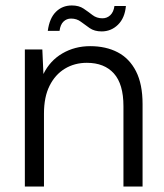

<svg xmlns="http://www.w3.org/2000/svg" viewBox="-20 -683 602 703"><path d="M71 0V-502H135L139 -412Q163 -461 208.5 -487.5Q254 -514 310 -514Q368 -514 411 -491.5Q454 -469 478 -422Q502 -375 502 -302V0H432V-294Q432 -375 397 -414Q362 -453 298 -453Q253 -453 217.5 -431.5Q182 -410 161.5 -369Q141 -328 141 -267V0ZM352 -568Q326 -568 308.5 -580Q291 -592 276 -603.5Q261 -615 240 -615Q224 -615 212.5 -604Q201 -593 198 -570H155Q161 -616 184.5 -639.5Q208 -663 243 -663Q269 -663 286 -651.5Q303 -640 318.5 -628Q334 -616 355 -616Q372 -616 384 -627.5Q396 -639 399 -661H441Q437 -617 412 -592.5Q387 -568 352 -568Z"/></svg>

Font: DM Sans 16pt Light
Style: Regular
Weight: 300
Version: Version 4.004;gftools[0.9.30]